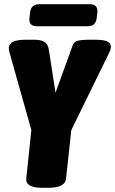

<svg xmlns="http://www.w3.org/2000/svg" viewBox="-20 -891 547 913"><path d="M180 2Q101 2 105 -42L129 -273L25 -642Q23 -649 22.5 -654.5Q22 -660 22 -665Q24 -684 43.5 -693Q63 -702 103 -702H143Q177 -702 192.5 -691Q208 -680 212 -656L244 -450L325 -674Q332 -693 350.5 -697.5Q369 -702 394 -702H434Q475 -702 492 -693Q509 -684 507 -665Q507 -655 500 -642L319 -272L294 -41Q290 2 209 2ZM156 -766Q116 -766 120 -806L123 -831Q127 -871 167 -871H407Q447 -871 443 -831L440 -806Q436 -766 396 -766Z"/></svg>

Font: Asap Condensed Condensed Black
Style: Italic
Weight: 900
Width: 3
Italic angle: -6°
Designer: Pablo Cosgaya
Foundry: Omnibus-Type
Version: Version 3.001; ttfautohint (v1.8.4.7-5d5b)